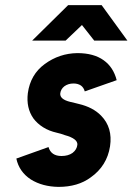

<svg xmlns="http://www.w3.org/2000/svg" viewBox="-20 -720 519 752"><path d="M106 -561H237L301 -622L349 -561H479L378 -700H247ZM437 -406Q424 -457 386 -484Q347 -512 283 -512Q212 -511 155 -469Q99 -428 89 -355Q82 -297 111 -256Q126 -236 149 -221.5Q172 -207 203 -200Q211 -198 218.5 -196Q226 -194 233 -191Q285 -177 283 -153Q281 -134 264 -121Q247 -109 221 -109Q180 -109 170 -144L44 -99Q55 -47 101 -17Q146 11 209 12Q285 12 335 -25Q399 -70 411 -147Q422 -220 376 -267Q344 -300 288 -313Q282 -315 274 -316.5Q266 -318 255 -321Q214 -331 216 -354Q218 -371 232 -382Q247 -393 268 -393Q285 -393 297 -385Q308 -377 312 -362Z"/></svg>

Font: Unageo
Style: Bold-Italic
Weight: 700
Designer: Richard Sepsi
Foundry: Richard Sepsi
Version: Version 2.000